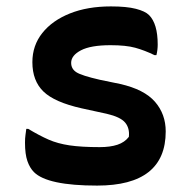

<svg xmlns="http://www.w3.org/2000/svg" viewBox="-20 -568 590 599"><path d="M291 -109Q324 -109 346.5 -116.5Q369 -124 382 -141Q385 -168 370.5 -185.5Q356 -203 313 -213L235 -230Q150 -249 115.5 -282.5Q81 -316 81 -374Q81 -426 112 -465Q143 -504 198 -526Q253 -548 326 -548Q375 -548 404 -540.5Q433 -533 445 -521Q472 -494 472 -429Q472 -421 471 -412.5Q470 -404 468 -396H462Q431 -411 402 -419Q373 -427 325 -427Q263 -427 232.5 -411Q202 -395 202 -372Q202 -353 218.5 -342.5Q235 -332 292 -319L355 -306Q430 -289 463.5 -250.5Q497 -212 497 -158Q497 11 283 11Q128 11 86 -31Q73 -44 65.5 -65.5Q58 -87 58 -123Q58 -137 59.5 -147Q61 -157 62 -166H68Q103 -145 131.5 -132.5Q160 -120 197 -114.5Q234 -109 291 -109Z"/></svg>

Font: Recursive Sn Csl St SmB
Style: Regular
Weight: 600
Version: Version 1.079;hotconv 1.0.112;makeotfexe 2.5.65598; ttfautoh